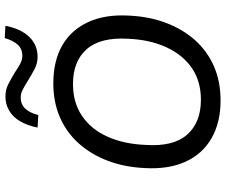

<svg xmlns="http://www.w3.org/2000/svg" viewBox="-92 -872 973 830"><g transform="rotate(-90 395.0 -457.5)"><path d="M375 9Q280 9 212 -30Q144 -69 110.5 -142.5Q77 -216 83 -319Q87 -406 114.5 -478.5Q142 -551 189.5 -604Q237 -657 302.5 -685.5Q368 -714 449 -714Q546 -714 613 -675.5Q680 -637 714 -563.5Q748 -490 742 -387Q738 -299 710.5 -226.5Q683 -154 635.5 -101Q588 -48 522.5 -19.5Q457 9 375 9ZM378 -76Q459 -76 516 -115.5Q573 -155 605.5 -226Q638 -297 642 -391Q649 -510 597 -569.5Q545 -629 446 -629Q366 -629 308.5 -590Q251 -551 219 -480.5Q187 -410 183 -315Q175 -195 227.5 -135.5Q280 -76 378 -76ZM312 -779 258 -782Q267 -827 285.5 -858Q304 -889 331.5 -905Q359 -921 393 -921Q422 -921 447 -908Q472 -895 495 -881Q514 -868 532 -858Q550 -848 568 -848Q598 -848 616 -867.5Q634 -887 645 -924L698 -921Q685 -854 650 -818Q615 -782 564 -782Q535 -782 510 -795.5Q485 -809 462 -823Q443 -835 424.5 -845Q406 -855 388 -855Q359 -855 340.5 -836Q322 -817 312 -779Z"/></g></svg>

Font: Nunito Sans 10pt Medium
Style: Italic
Weight: 500
Italic angle: -9°
Designer: Vernon Adams
Foundry: Vernon Adams
Version: Version 3.101;gftools[0.9.27]